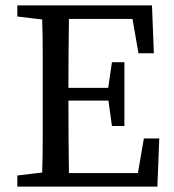

<svg xmlns="http://www.w3.org/2000/svg" viewBox="-20 -690 643 710"><path d="M44 -629V-670H542L549 -493H492L470 -620H235Q234 -556 233.5 -491.5Q233 -427 233 -365H380L394 -460H440V-224H394L381 -318H233Q233 -243 233.5 -177.5Q234 -112 235 -50H490L512 -178H569L562 0H44V-41L136 -52Q138 -115 138 -180Q138 -245 138 -310V-359Q138 -424 138 -489Q138 -554 136 -618Z"/></svg>

Font: Source Serif 4
Style: Regular
Weight: 400
Designer: Frank Grießhammer
Foundry: Adobe
Version: Version 4.005;hotconv 1.1.0;makeotfexe 2.6.0